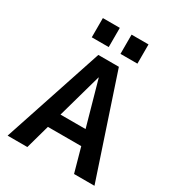

<svg xmlns="http://www.w3.org/2000/svg" viewBox="-218 -1082 1121 1217"><g transform="rotate(30 342.0 -473.5)"><path d="M384.8 -806.6V-947.3H508.8V-806.6ZM174.8 -806.6V-947.3H298.8V-806.6ZM248 -283.2H431.6L340.8 -607.4H338.9ZM217.8 -175.8 168.9 0H24.4L266.6 -730.5H417L660.2 0H510.7L461.9 -175.8Z"/></g></svg>

Font: Mgen+ 1c bold
Style: Bold
Weight: 700
Designer: [Source Han Sans]
Ryoko NISHIZUKA  (kana & ideographs); Paul D. Hunt (Latin, Greek & Cyrillic); Wenlong ZHANG  (bopomofo
Version: Version 1.059.20150602